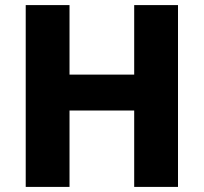

<svg xmlns="http://www.w3.org/2000/svg" viewBox="-20 -734 801 754"><path d="M679 0V-714H507V-441H253V-714H81V0H253V-300H507V0Z"/></svg>

Font: Noto Sans Myanmar UI ExtraBold
Style: Regular
Weight: 800
Designer: Monotype Design Team
Foundry: Monotype Imaging Inc.
Version: Version 2.103